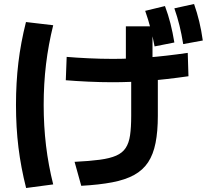

<svg xmlns="http://www.w3.org/2000/svg" viewBox="-20 -875 1040 961"><path d="M353.3 -65Q428.7 -68.6 479.5 -75.5Q530.4 -82.3 561.5 -96Q592.7 -109.6 609 -134.3Q625.4 -159 631 -198.2Q636.7 -237.3 636.7 -295V-526.3H610V-743.3H743.3V-535H770V-295Q770 -217 758.6 -159.7Q747.3 -102.3 721.5 -63Q695.6 -23.7 651.5 0.7Q607.3 25 542 37.5Q476.7 50 386.7 55ZM110.7 66Q84.7 -36.7 72.3 -137.3Q60 -238 60 -350Q60 -461.3 72 -561.7Q84 -662 110 -764.7L246.3 -748.7Q222.3 -652 210.4 -553.7Q198.6 -455.3 198.6 -350Q198.6 -244.7 210.4 -146Q222.3 -47.3 246.3 48ZM753.7 -642.7Q744.7 -691 733.4 -734Q722 -777 706.7 -820.7L805.7 -844.7Q822 -801.3 833.2 -757.2Q844.4 -713 852.7 -662.3ZM897 -654.3Q889 -703.7 878.5 -746.7Q868 -789.7 852.7 -833.3L951.3 -855Q966.7 -811.3 977.3 -767Q988 -722.7 995 -672.3ZM542.7 -463.4Q484.7 -463.4 420.5 -466.4Q356.3 -469.4 309.3 -473.4L313.7 -590.3Q359.7 -586.3 422.8 -583.3Q486 -580.3 543.7 -580.3Q629.7 -580.3 719.2 -587.3Q808.7 -594.3 919.7 -610.3L923.3 -493.4Q811.3 -477.4 720.8 -470.4Q630.3 -463.4 542.7 -463.4Z"/></svg>

Font: M PLUS 2 Thin
Style: Regular
Weight: 100
Designer: Coji Morishita
Foundry: UNDERFOREST DESIGN
Version: Version 1.001